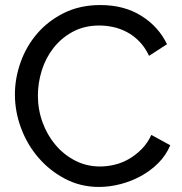

<svg xmlns="http://www.w3.org/2000/svg" viewBox="-20 -734 722 760"><path d="M39 -360Q39 -424 61.5 -487.5Q84 -551 127.5 -601.5Q171 -652 234 -683Q297 -714 377 -714Q472 -714 540 -671Q608 -628 641 -559L570 -513Q554 -547 531.5 -570Q509 -593 482.5 -607Q456 -621 428 -627Q400 -633 373 -633Q314 -633 268.5 -608.5Q223 -584 192 -544.5Q161 -505 145.5 -455.5Q130 -406 130 -356Q130 -300 148.5 -249.5Q167 -199 200 -160Q233 -121 278 -98Q323 -75 376 -75Q404 -75 433.5 -82Q463 -89 490 -104.5Q517 -120 540.5 -143.5Q564 -167 579 -200L654 -159Q637 -119 606.5 -88.5Q576 -58 537.5 -37Q499 -16 456 -5Q413 6 372 6Q299 6 238 -26Q177 -58 132.5 -109.5Q88 -161 63.5 -226.5Q39 -292 39 -360Z"/></svg>

Font: Boldmen Medium
Style: Regular
Weight: 400
Designer: Matt McInerney, Pablo Impallari, Rodrigo Fuenzalida
Foundry: LIVING CONCEPT
Version: Version 1.000